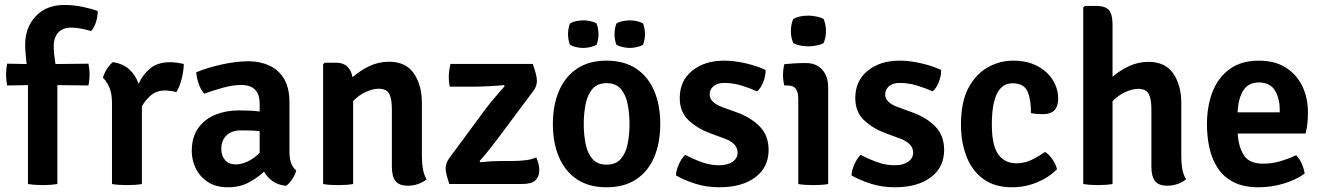

<svg xmlns="http://www.w3.org/2000/svg" viewBox="-20 -760 5466 793"><path d="M217 0Q189 4.5 155.5 4.5Q123.5 4.5 95.5 0V-408.5L9.5 -407Q5 -428.5 5 -452.5Q5 -475 9.5 -497L90 -495.5Q87.5 -516.5 85.8 -536.8Q84 -557 84 -576.5Q84 -646 127.5 -692.8Q171 -739.5 246 -739.5Q285 -739.5 322.2 -731.5Q359.5 -723.5 383.5 -714.5Q384 -693 376.5 -669.2Q369 -645.5 356.5 -632Q338.5 -637 316.5 -641.5Q294.5 -646 273.5 -646Q240 -646 221 -626.2Q202 -606.5 202 -568.5Q202 -551.5 204 -533Q206 -514.5 209 -495.5L345.5 -497Q350 -475 350 -452.5Q350 -428.5 345.5 -407L217 -408.5Z M405 -438.5Q409 -455 421.2 -474.5Q433.5 -494 446.5 -503.5Q487.5 -497 513.5 -473.8Q539.5 -450.5 552.5 -414Q569.5 -452 600.5 -477.5Q631.5 -503 681 -503Q698 -503 711.2 -501Q724.5 -499 739 -496Q739 -472.5 731.5 -439Q724 -405.5 708.5 -379.5Q697.5 -383 686.2 -384.2Q675 -385.5 663.5 -386.5Q628.5 -386.5 605.2 -367.8Q582 -349 566 -321V0Q553.5 2.5 537 3.5Q520.5 4.5 504.5 4.5Q488.5 4.5 472 3.5Q455.5 2.5 442.5 0V-335Q442.5 -376.5 430.2 -402.2Q418 -428 405 -438.5Z M772 -135.5Q772 -193.5 798.5 -230.8Q825 -268 869 -286Q913 -304 966 -304Q984 -304 1007 -303.2Q1030 -302.5 1052.5 -299.5V-330Q1052.5 -371 1033.2 -390Q1014 -409 977.5 -409Q942 -409 902.5 -398.2Q863 -387.5 824 -373Q809.5 -388.5 800.8 -413.5Q792 -438.5 790.5 -461.5Q836 -480.5 896.2 -493.8Q956.5 -507 1006.5 -507Q1053.5 -507 1092 -489.5Q1130.5 -472 1153 -434.8Q1175.5 -397.5 1175.5 -338V-134Q1175.5 -108 1181.5 -88.8Q1187.5 -69.5 1203.5 -56Q1199.5 -39.5 1187.2 -20.5Q1175 -1.5 1161.5 7.5Q1127.5 4 1105.2 -12.2Q1083 -28.5 1070.5 -51Q1043.5 -25.5 1006.8 -6Q970 13.5 921.5 13.5Q871 13.5 837.8 -8.8Q804.5 -31 788.2 -65.2Q772 -99.5 772 -135.5ZM894 -144Q894 -117 909.5 -99Q925 -81 953 -81Q977 -81 1003.2 -93.2Q1029.5 -105.5 1052.5 -129V-218.5Q1033 -220.5 1013 -221Q993 -221.5 976.5 -221.5Q936 -221.5 915 -200.5Q894 -179.5 894 -144Z M1722.5 -113Q1722.5 -85.5 1726.8 -61.5Q1731 -37.5 1742 -19.5Q1728.5 -8 1708 -0.5Q1687.5 7 1664.5 7Q1628 7 1613.2 -12.8Q1598.5 -32.5 1598.5 -70.5V-309Q1598.5 -353 1587.2 -373.2Q1576 -393.5 1544 -393.5Q1520 -393.5 1491.2 -380.5Q1462.5 -367.5 1438.5 -342.5V0Q1425.5 2.5 1409.2 3.5Q1393 4.5 1376.5 4.5Q1360.5 4.5 1344 3.5Q1327.5 2.5 1314.5 0V-494.5L1321 -501H1368Q1397.5 -501 1414.2 -485.2Q1431 -469.5 1436 -441Q1467 -468.5 1505.2 -486.8Q1543.5 -505 1587 -505Q1656.5 -505 1689.5 -456.5Q1722.5 -408 1722.5 -335.5Z M1984.5 -308.5Q2002 -332 2024.2 -357.8Q2046.5 -383.5 2064.5 -404.5L2061.5 -408.5Q2037.5 -406 1999.5 -404Q1961.5 -402 1932 -402H1838Q1835.5 -411.5 1834.5 -422Q1833.5 -432.5 1833.5 -441Q1833.5 -466.5 1840.5 -496H2180.5Q2189 -471.5 2193.2 -455Q2197.5 -438.5 2197.5 -425.5Q2197.5 -416.5 2194.2 -405.8Q2191 -395 2184 -386L2037 -189Q2020 -166 1999.5 -140.5Q1979 -115 1960.5 -94.5L1963.5 -90Q1986.5 -92.5 2009.2 -93.8Q2032 -95 2050.5 -95H2093Q2122.5 -95 2149 -98Q2175.5 -101 2195 -110Q2207.5 -80.5 2207.5 -57Q2207.5 -31 2191.8 -15.5Q2176 0 2135.5 0H1836Q1820.5 -44.5 1820.5 -64Q1820.5 -74.5 1824.5 -86.2Q1828.5 -98 1839 -111.5Z M2707 -248Q2707 -170 2682 -111Q2657 -52 2607.5 -19.2Q2558 13.5 2485 13.5Q2412 13.5 2362.8 -19.5Q2313.5 -52.5 2288.5 -111.5Q2263.5 -170.5 2263.5 -248Q2263.5 -325.5 2288.8 -384.5Q2314 -443.5 2363.2 -476.5Q2412.5 -509.5 2485 -509.5Q2558.5 -509.5 2608 -476.2Q2657.5 -443 2682.2 -384.2Q2707 -325.5 2707 -248ZM2391 -248Q2391 -203.5 2398.8 -165.2Q2406.5 -127 2427 -103.5Q2447.5 -80 2485.5 -80Q2523.5 -80 2544 -103.5Q2564.5 -127 2572.2 -165.2Q2580 -203.5 2580 -248Q2580 -292 2572.2 -330.5Q2564.5 -369 2544 -392.8Q2523.5 -416.5 2485.5 -416.5Q2447.5 -416.5 2427 -392.8Q2406.5 -369 2398.8 -330.5Q2391 -292 2391 -248ZM2326 -619Q2326 -628.5 2328 -640.8Q2330 -653 2334 -663Q2344.5 -669.5 2359.8 -672.8Q2375 -676 2389 -676Q2402.5 -676 2418 -672.8Q2433.5 -669.5 2444 -663Q2448 -653 2450 -640.8Q2452 -628.5 2452 -619Q2452 -609.5 2450 -597.2Q2448 -585 2444 -575Q2433.5 -569 2418 -565.5Q2402.5 -562 2389 -562Q2375 -562 2359.8 -565.5Q2344.5 -569 2334 -575Q2330 -585 2328 -597.2Q2326 -609.5 2326 -619ZM2518 -619Q2518 -628.5 2520 -640.8Q2522 -653 2526 -663Q2536.5 -669.5 2552 -672.8Q2567.5 -676 2581 -676Q2595 -676 2610.2 -672.8Q2625.5 -669.5 2636 -663Q2640 -653 2642 -640.8Q2644 -628.5 2644 -619Q2644 -609.5 2642 -597.2Q2640 -585 2636 -575Q2625.5 -569 2610.2 -565.5Q2595 -562 2581 -562Q2567.5 -562 2552 -565.5Q2536.5 -569 2526 -575Q2522 -585 2520 -597.2Q2518 -609.5 2518 -619Z M2772 -35.5Q2772.5 -56 2783.8 -81.2Q2795 -106.5 2810 -120.5Q2842 -103.5 2877.5 -90.5Q2913 -77.5 2949.5 -77.5Q2985.5 -77.5 3006 -92Q3026.5 -106.5 3026.5 -129.5Q3026.5 -168.5 2970.5 -188.5L2913.5 -209.5Q2861.5 -228.5 2824.5 -262.8Q2787.5 -297 2787.5 -355Q2787.5 -426.5 2839 -468Q2890.5 -509.5 2970.5 -509.5Q3014 -509.5 3062.2 -498Q3110.5 -486.5 3142 -471Q3143 -448.5 3132.8 -422Q3122.5 -395.5 3107 -382.5Q3079 -395.5 3043.2 -406.5Q3007.5 -417.5 2971 -417.5Q2943 -417.5 2927 -404Q2911 -390.5 2911 -369.5Q2911 -337 2963.5 -317.5L3025.5 -295Q3081.5 -274.5 3118 -237.5Q3154.5 -200.5 3154.5 -140.5Q3154.5 -69 3099.5 -27.8Q3044.5 13.5 2951 13.5Q2898 13.5 2851.8 -1.2Q2805.5 -16 2772 -35.5Z M3400.5 0Q3388 2.5 3371.5 3.5Q3355 4.5 3339 4.5Q3323 4.5 3306.5 3.5Q3290 2.5 3277 0V-352.5Q3277 -378.5 3267 -392.8Q3257 -407 3232 -407H3219.5Q3214 -427 3214 -449.5Q3214 -473 3219.5 -495Q3239.5 -497 3259.2 -498.2Q3279 -499.5 3292 -499.5H3309Q3351.5 -499.5 3376 -472.2Q3400.5 -445 3400.5 -398.5ZM3246.5 -632Q3246.5 -659.5 3256.5 -682Q3281 -695.5 3319 -695.5Q3335 -695.5 3353.5 -691.5Q3372 -687.5 3381.5 -682Q3386.5 -671 3389 -657.2Q3391.5 -643.5 3391.5 -632Q3391.5 -604.5 3381.5 -582Q3372.5 -576.5 3353.8 -572.5Q3335 -568.5 3319 -568.5Q3302 -568.5 3284 -572.2Q3266 -576 3256.5 -582Q3246.5 -604.5 3246.5 -632Z M3497 -35.5Q3497.5 -56 3508.8 -81.2Q3520 -106.5 3535 -120.5Q3567 -103.5 3602.5 -90.5Q3638 -77.5 3674.5 -77.5Q3710.5 -77.5 3731 -92Q3751.5 -106.5 3751.5 -129.5Q3751.5 -168.5 3695.5 -188.5L3638.5 -209.5Q3586.5 -228.5 3549.5 -262.8Q3512.5 -297 3512.5 -355Q3512.5 -426.5 3564 -468Q3615.5 -509.5 3695.5 -509.5Q3739 -509.5 3787.2 -498Q3835.5 -486.5 3867 -471Q3868 -448.5 3857.8 -422Q3847.5 -395.5 3832 -382.5Q3804 -395.5 3768.2 -406.5Q3732.5 -417.5 3696 -417.5Q3668 -417.5 3652 -404Q3636 -390.5 3636 -369.5Q3636 -337 3688.5 -317.5L3750.5 -295Q3806.5 -274.5 3843 -237.5Q3879.5 -200.5 3879.5 -140.5Q3879.5 -69 3824.5 -27.8Q3769.5 13.5 3676 13.5Q3623 13.5 3576.8 -1.2Q3530.5 -16 3497 -35.5Z M4238 -293Q4239 -345.5 4224.5 -380.8Q4210 -416 4161.5 -416Q4076.5 -416 4076.5 -245.5Q4076.5 -159.5 4103 -122.5Q4129.5 -85.5 4179 -85.5Q4211.5 -85.5 4241.2 -100Q4271 -114.5 4296 -132.5Q4312 -123.5 4326.8 -102Q4341.5 -80.5 4345.5 -61Q4312 -27 4263 -6.8Q4214 13.5 4160 13.5Q4088 13.5 4041.2 -20.8Q3994.5 -55 3971.8 -113.8Q3949 -172.5 3949 -245.5Q3949 -340 3980.5 -398Q4012 -456 4061.2 -482.8Q4110.5 -509.5 4164 -509.5Q4223 -509.5 4264.8 -487.2Q4306.5 -465 4328.5 -429Q4350.5 -393 4350.5 -353Q4350.5 -288.5 4288.5 -288.5Q4273.5 -288.5 4261.8 -289.5Q4250 -290.5 4238 -293Z M4575 0Q4549.5 4.5 4514 4.5Q4481.5 4.5 4454 0V-729L4460.5 -735.5H4508Q4546 -735.5 4560.5 -717.8Q4575 -700 4575 -658.5V-443Q4606 -469.5 4643.5 -487Q4681 -504.5 4723.5 -504.5Q4793 -504.5 4826 -456Q4859 -407.5 4859 -335V-113Q4859 -85.5 4863.2 -61.5Q4867.5 -37.5 4879 -19.5Q4865 -8 4844.5 -0.5Q4824 7 4801.5 7Q4764.5 7 4750 -12.8Q4735.5 -32.5 4735.5 -70.5V-308.5Q4735.5 -352.5 4724 -372.8Q4712.5 -393 4680.5 -393Q4657 -393 4628.2 -380Q4599.5 -367 4575 -342Z M5368.5 -43Q5332 -16.5 5281 -1.5Q5230 13.5 5178 13.5Q5116 13.5 5074.8 -7.8Q5033.5 -29 5009.5 -65.8Q4985.5 -102.5 4975.2 -149Q4965 -195.5 4965 -246Q4965 -321 4988 -380.5Q5011 -440 5058.8 -474.8Q5106.5 -509.5 5179.5 -509.5Q5245 -509.5 5290 -481.2Q5335 -453 5358.5 -404.8Q5382 -356.5 5382 -296.5Q5382 -269 5379.8 -250Q5377.5 -231 5372.5 -208.5H5092Q5095 -155 5117 -119.5Q5139 -84 5197 -84Q5233.5 -84 5267.5 -94Q5301.5 -104 5333 -119Q5347.5 -105 5356.8 -83.2Q5366 -61.5 5368.5 -43ZM5179 -419.5Q5137 -419.5 5115.8 -387.5Q5094.5 -355.5 5091.5 -296H5265.5V-308Q5265.5 -353.5 5245.5 -386.5Q5225.5 -419.5 5179 -419.5Z"/></svg>

Font: Signika Negative SemiBold
Style: Regular
Weight: 600
Designer: Anna Giedryś
Foundry: Anna Giedryś
Version: Version 2.000; ttfautohint (v1.8.3) -l 8 -r 50 -G 200 -x 9 -